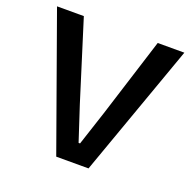

<svg xmlns="http://www.w3.org/2000/svg" viewBox="-128 -859 994 989"><g transform="rotate(20 369.0 -364.5)"><path d="M281 0 20 -729H167L303 -295L365 -106H373L435 -295L572 -729H718L458 0Z"/></g></svg>

Font: Mona Sans SemiBold
Style: Regular
Weight: 600
Designer: Deni Anggara
Foundry: GitHub
Version: Version 2.000;Glyphs 3.2.3 (3260)